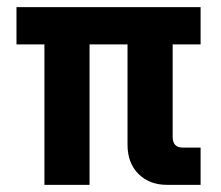

<svg xmlns="http://www.w3.org/2000/svg" viewBox="-20 -516 618 536"><path d="M230 0H104V-392H26V-496H540V-392H462V-134Q462 -104 490 -104H540V0H446Q397 0 366.5 -30.5Q336 -61 336 -112V-392H230Z"/></svg>

Font: Space Grotesk Variable Light
Style: Regular
Weight: 300
Designer: Florian Karsten
Foundry: Florian Karsten
Version: Version 2.000